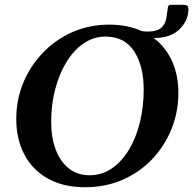

<svg xmlns="http://www.w3.org/2000/svg" viewBox="-20 -773 814 803"><path d="M336 10Q245 10 180.5 -26Q116 -62 82 -126.5Q48 -191 48 -275Q48 -356 77.5 -427Q107 -498 160 -553Q213 -608 283.5 -639Q354 -670 437 -670Q513 -670 573 -643Q585 -641 598 -641Q636 -641 654 -656.5Q672 -672 676 -699L683 -747L690 -753H744Q757 -753 762.5 -749.5Q768 -746 768 -735Q768 -687 730.5 -650.5Q693 -614 625 -614Q624 -614 623 -614Q673 -576 699.5 -517.5Q726 -459 726 -385Q726 -305 697.5 -234Q669 -163 617 -108Q565 -53 493.5 -21.5Q422 10 336 10ZM355 -40Q406 -40 447.5 -68.5Q489 -97 519 -146.5Q549 -196 565 -261Q581 -326 581 -398Q581 -497 541 -558.5Q501 -620 421 -620Q372 -620 330.5 -592Q289 -564 258.5 -514.5Q228 -465 211 -400.5Q194 -336 194 -263Q194 -198 213 -147.5Q232 -97 268 -68.5Q304 -40 355 -40Z"/></svg>

Font: Spectral
Style: Bold Italic
Weight: 700
Italic angle: -10°
Designer: Jean-Baptiste Levee
Foundry: Production Type
Version: Version 2.001